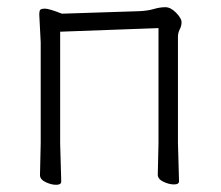

<svg xmlns="http://www.w3.org/2000/svg" viewBox="-20 -504 613 533"><path d="M91 -476Q94 -480 105 -480Q116 -480 152 -466L367 -473Q390 -474 407 -479Q424 -484 439 -484Q454 -484 469 -468.5Q484 -453 484 -442.5Q484 -432 479 -422.5Q474 -413 474 -402V-107L477 -1Q477 8 463 8Q449 8 433.5 0.5Q418 -7 418 -19L420 -107V-426L147 -416V-106L150 0Q150 9 136 9Q122 9 106.5 1.5Q91 -6 91 -18L93 -106V-386L89 -464Q89 -472 91 -476Z"/></svg>

Font: LXGW WenKai Lite Light
Style: Regular
Weight: 300
Designer: LXGW / Fontworks Inc.
Foundry: LXGW / Fontworks Inc.
Version: Version 1.511; March 25, 2025